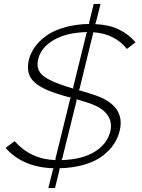

<svg xmlns="http://www.w3.org/2000/svg" viewBox="-20 -859 729 989"><path d="M547.9 -181.2Q560.5 -231.4 530.8 -270.5Q501 -309.6 422.9 -333Q421.4 -333.5 411.9 -336.4Q402.3 -339.4 390.4 -343Q378.4 -346.7 373 -348.1L375 -342.8L299.8 -39.1L295.9 -34.2Q404.8 -37.6 468.8 -77.9Q532.7 -118.2 547.9 -181.2ZM425.8 -689 430.2 -693.8Q324.7 -691.9 258.1 -653.6Q191.4 -615.2 176.8 -554.2Q163.6 -501 200.9 -470Q238.3 -439 330.1 -411.1L357.9 -402.8L356.9 -409.2ZM596.2 -184.1Q587.4 -148.4 566.7 -116.9Q545.9 -85.4 510.3 -57.4Q474.6 -29.3 417 -11.7Q359.4 5.9 286.1 7.8L287.1 13.2L263.2 109.9H229L252.9 13.2L256.8 7.8Q97.7 3.4 8.8 -97.2L55.2 -131.8Q138.2 -38.1 267.1 -34.2L265.1 -39.1L341.8 -351.1L347.2 -355Q344.2 -356 329.8 -359.9Q315.4 -363.8 304.2 -366.9Q293 -370.1 292 -371.1Q191.4 -399.9 151.9 -440.9Q112.3 -481.9 128.9 -551.8Q137.7 -586.9 160.6 -618.4Q183.6 -649.9 220.7 -676.3Q257.8 -702.6 314.5 -718.5Q371.1 -734.4 439.9 -735.8L439 -742.2L462.9 -838.9H498L473.1 -740.2L469.2 -734.9Q539.6 -731.9 589.8 -708.5Q640.1 -685.1 678.2 -641.1L633.8 -606.9Q570.3 -686 459 -692.9L460 -689L389.2 -398.9L384.8 -395Q438.5 -379.4 450.2 -375Q630.4 -321.8 596.2 -184.1Z"/></svg>

Font: Sinkin Sans 200 X Light Italic
Style: Regular
Weight: 200
Italic angle: -112°
Designer: Keith Bates
Foundry: K-Type
Version: Sinkin Sans (version 1.0)  by Keith Bates   •   © 2014   www